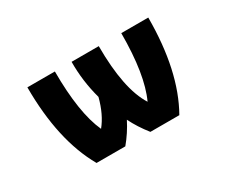

<svg xmlns="http://www.w3.org/2000/svg" viewBox="-92 -766 1184 1010"><g transform="rotate(-30 500.0 -261.0)"><path d="M361.3 -141.6Q409.2 -200.2 433.6 -293.9Q402.3 -407.2 403.3 -524.4H568.4Q568.4 -262.7 644.5 -142.6Q705.1 -273.4 705.1 -524.4H869.1Q869.1 -201.2 753.9 2H578.1Q532.2 -55.7 502.9 -115.2Q470.7 -51.8 425.8 2H251Q134.8 -202.1 134.8 -524.4H301.8Q301.8 -272.5 361.3 -141.6Z"/></g></svg>

Font: Gen Shin Gothic Monospace Heavy
Style: Bold
Weight: 800
Designer: [Source Han Sans]
Ryoko NISHIZUKA  (kana & ideographs); Paul D. Hunt (Latin, Greek & Cyrillic); Wenlong ZHANG  (bopomofo
Version: Version 1.002.20150607